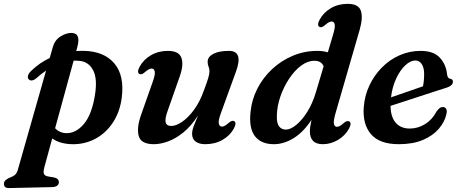

<svg xmlns="http://www.w3.org/2000/svg" viewBox="-92 -739 2397 1000"><path d="M96 -330.5Q86 -322 75.2 -320.2Q64.5 -318.5 57.5 -326Q50.5 -333.5 54.2 -346Q58 -358.5 71 -370.5Q113.5 -411.5 167 -437L182.5 -492Q193 -530 222.5 -548.8Q252 -567.5 279.5 -567.5Q330.5 -567.5 311 -495L305 -473Q325.5 -474.5 347 -474Q450 -471.5 503.5 -408.8Q557 -346 542 -229Q532 -154.5 495.2 -99.5Q458.5 -44.5 403.2 -15.5Q348 13.5 283 12Q219.5 10.5 180 -18L139 132Q133 154.5 136.5 165.5Q140 176.5 158 180L188.5 185Q214.5 190.5 214.5 209.5Q215 221 205.5 228Q196 235 180.5 235.5L-44.5 240.5Q-71.5 241 -71.5 218.5Q-71.5 209 -65.8 202.2Q-60 195.5 -45.5 188Q-22 179.5 -12.8 170.5Q-3.5 161.5 1.5 143L148 -371.5Q121.5 -353.5 96 -330.5ZM250 -45.5Q301.5 -43 344 -92.2Q386.5 -141.5 403 -247Q416 -330.5 392.5 -374.2Q369 -418 321.5 -422Q306.5 -423.5 291.5 -423L195 -71Q216.5 -47.5 250 -45.5Z M1127 -108.5Q1142 -100.5 1126.5 -70.5Q1106.5 -33 1067 -10.5Q1027.5 12 977 12Q945 12 926.8 -1.8Q908.5 -15.5 908.5 -42Q908.5 -59.5 917.2 -82.8Q926 -106 939.5 -137.5Q903.5 -82 863 -49.2Q822.5 -16.5 782.8 -2.2Q743 12 709.5 12Q643 12 630.8 -30Q618.5 -72 643 -141.5L704 -314.5Q717.5 -352.5 713.8 -367.2Q710 -382 697.5 -382Q684 -382 662.5 -363Q645.5 -348 634.5 -353.5Q619.5 -361.5 635 -391Q655 -428.5 694 -451.2Q733 -474 782.5 -474Q839 -474 852.5 -438.8Q866 -403.5 844.5 -342L782.5 -165.5Q766 -121 770.8 -102Q775.5 -83 800.5 -83Q824.5 -83 856 -104.2Q887.5 -125.5 918 -166.5Q948.5 -207.5 970 -268Q986 -310.5 992.5 -332.2Q999 -354 999 -367Q999 -381.5 994.2 -392.2Q989.5 -403 989.5 -417.5Q989.5 -443 1019 -458.5Q1048.5 -474 1100.5 -474Q1176.5 -474 1137 -366L1057.5 -147Q1044 -109.5 1047.8 -94.5Q1051.5 -79.5 1064 -79.5Q1077.5 -79.5 1099 -99Q1116 -113.5 1127 -108.5Z M1782 -586.5 1655 -147.5Q1644 -108.5 1647.2 -93.5Q1650.5 -78.5 1663 -78.5Q1677 -78.5 1698 -98Q1715 -112.5 1726 -107Q1741.5 -99.5 1726 -69.5Q1706 -32.5 1668.2 -10.2Q1630.5 12 1589.5 12Q1554.5 12 1538.2 -5.5Q1522 -23 1522 -54Q1522 -78 1530.5 -115Q1488.5 -51 1437.5 -19.5Q1386.5 12 1334.5 12Q1268 12 1235.8 -29.8Q1203.5 -71.5 1213 -156.5Q1219 -220 1248.5 -277.5Q1278 -335 1325.2 -379Q1372.5 -423 1432.8 -448.5Q1493 -474 1561 -474Q1591.5 -474 1615.5 -466.5L1643 -559.5Q1654.5 -597.5 1651.2 -612.2Q1648 -627 1635.5 -627Q1621.5 -627 1600.5 -608Q1583.5 -593 1572.5 -598.5Q1557 -606.5 1572.5 -636Q1592.5 -673.5 1631 -696.2Q1669.5 -719 1718.5 -719Q1774.5 -719 1787 -684.2Q1799.5 -649.5 1782 -586.5ZM1350 -137.5Q1348.5 -97.5 1361.5 -80.8Q1374.5 -64 1396.5 -64Q1421 -64 1451 -88.5Q1481 -113 1508.2 -156.2Q1535.5 -199.5 1552.5 -256L1593.5 -393.5Q1582 -422.5 1545.5 -422.5Q1510 -422.5 1475.8 -396.8Q1441.5 -371 1413.5 -328.5Q1385.5 -286 1368.2 -236Q1351 -186 1350 -137.5Z M2233 -144Q2224 -104 2193.5 -68.2Q2163 -32.5 2110.8 -10.2Q2058.5 12 1985 12Q1885.5 12 1840.8 -39.5Q1796 -91 1802.5 -180Q1807 -240.5 1831.8 -293.5Q1856.5 -346.5 1896.8 -387.2Q1937 -428 1988.8 -451Q2040.5 -474 2099 -474Q2166 -474 2198.8 -438.5Q2231.5 -403 2236.5 -352Q2239 -331 2252 -329Q2267 -327 2267 -313.5Q2267 -304 2259 -295.8Q2251 -287.5 2229.5 -281Q2207.5 -274 2172 -262.5Q2136.5 -251 2095.2 -237.5Q2054 -224 2014 -211Q1974 -198 1942 -187.5Q1943 -129 1969.5 -99.2Q1996 -69.5 2042 -69.5Q2085.5 -69.5 2123 -93.2Q2160.5 -117 2182 -159Q2192 -172 2199.2 -177Q2206.5 -182 2215.5 -181.5Q2225.5 -181.5 2231.5 -172.5Q2237.5 -163.5 2233 -144ZM2071.5 -424Q2046 -424 2019.2 -399.2Q1992.5 -374.5 1972 -331.2Q1951.5 -288 1944.5 -232Q1983.5 -245.5 2030 -261.5Q2076.5 -277.5 2111 -289.5Q2117 -316.5 2117 -355Q2117 -385.5 2104.8 -404.8Q2092.5 -424 2071.5 -424Z"/></svg>

Font: Fraunces 9pt SemiBold
Style: Italic
Weight: 600
Italic angle: -16°
Version: Version 1.000;[b76b70a41]